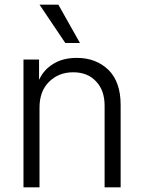

<svg xmlns="http://www.w3.org/2000/svg" viewBox="-20 -804 620 826"><path d="M81 2V-548H148V-462H149Q168 -504 209 -529Q250 -555 311 -555Q393 -555 447 -503Q499 -451 499 -353V2H430V-349Q430 -416 393 -454Q357 -493 295 -493Q232 -493 191 -452Q150 -412 150 -341V2ZM231 -784 324 -619H261L150 -784Z"/></svg>

Font: Sinter Normal
Style: Regular
Weight: 350
Foundry: Adobe & rsms
Version: Version 1.000